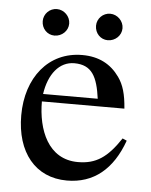

<svg xmlns="http://www.w3.org/2000/svg" viewBox="-48 -663 563 714"><g transform="rotate(5 233.0 -306.0)"><path d="M385 -572C385 -599 362 -622 335 -622C308 -622 286 -600 286 -573C286 -545 307 -523 334 -523C362 -523 385 -545 385 -572ZM186 -572C186 -599 163 -622 136 -622C109 -622 87 -600 87 -573C87 -545 108 -523 135 -523C163 -523 186 -545 186 -572ZM421 -164C372 -90 330 -62 263 -62C151 -62 110 -170 110 -275H418C414 -329 404 -363 384 -391C352 -436 307 -460 245 -460C119 -460 38 -358 38 -217C38 -79 110 10 228 10C328 10 398 -48 437 -157ZM112 -303C123 -378 162 -427 218 -427C284 -427 305 -384 316 -303Z"/></g></svg>

Font: XITS Math
Style: Regular
Weight: 400
Designer: MicroPress Inc., with final additions and corrections provided by Coen Hoffman, Elsevier (retired)
Version: Version 1.108